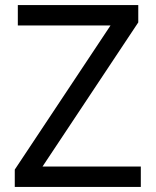

<svg xmlns="http://www.w3.org/2000/svg" viewBox="-20 -734 612 754"><path d="M533 0H38V-68L414 -634H50V-714H523V-646L147 -80H533Z"/></svg>

Font: Noto Sans Tai Viet
Style: Regular
Weight: 400
Designer: Monotype Design Team
Foundry: Monotype Imaging Inc.
Version: Version 2.003; ttfautohint (v1.8.4.7-5d5b)